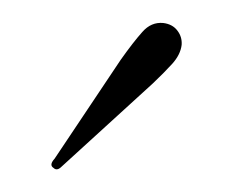

<svg xmlns="http://www.w3.org/2000/svg" viewBox="-20 -612 203 167"><path d="M85 -560Q96 -575.5 103.8 -584.2Q111.5 -593 122 -592Q130 -591 134.2 -585.5Q138.5 -580 138 -573Q137 -564.5 129.8 -556.5Q122.5 -548.5 113 -539.5L33.5 -467Q29.5 -463 26.5 -466Q22.5 -468.5 27.5 -474Z"/></svg>

Font: Fraunces 144pt Soft Thin
Style: Regular
Weight: 100
Version: Version 1.000;[0bf87f6ff]